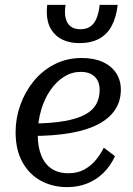

<svg xmlns="http://www.w3.org/2000/svg" viewBox="-20 -756 546 788"><path d="M305 -579Q353 -579 386 -596.5Q419 -614 438 -649Q457 -684 463 -736H389Q385 -700 375 -678Q365 -656 349 -646Q333 -636 309 -636Q285 -636 270 -647.5Q255 -659 249.5 -681.5Q244 -704 249 -736H174Q173 -728 172.5 -721.5Q172 -715 172 -708Q172 -665 189.5 -636Q207 -607 237 -593Q267 -579 305 -579ZM256 12Q196 12 148 -14Q100 -40 72 -90.5Q44 -141 44 -214Q44 -270 63 -324Q82 -378 117.5 -422Q153 -466 203.5 -492Q254 -518 316 -518Q366 -518 402 -501.5Q438 -485 457 -455.5Q476 -426 476 -388Q476 -342 453 -306.5Q430 -271 384 -246.5Q338 -222 269 -210Q200 -198 108 -198L116 -249Q194 -250 246.5 -259.5Q299 -269 330.5 -286.5Q362 -304 375.5 -329.5Q389 -355 389 -388Q389 -410 380 -426.5Q371 -443 354 -452Q337 -461 311 -461Q275 -461 243.5 -441.5Q212 -422 187.5 -387Q163 -352 149 -305Q135 -258 135 -202Q135 -153 149.5 -117.5Q164 -82 192 -63.5Q220 -45 261 -45Q298 -45 325.5 -60Q353 -75 373 -99Q393 -123 406 -150L452 -115Q433 -74 403.5 -45.5Q374 -17 336.5 -2.5Q299 12 256 12Z"/></svg>

Font: Roboto Serif 20pt
Style: Italic
Weight: 400
Italic angle: -10°
Designer: Greg Gazdowicz
Foundry: Commercial Type
Version: Version 1.008